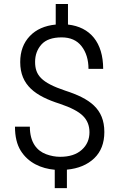

<svg xmlns="http://www.w3.org/2000/svg" viewBox="-20 -843 599 964"><path d="M429.2 -179.2C429.2 -143.6 416.5 -113.8 390.6 -90.8C364.7 -67.4 328.6 -55.7 282.2 -55.7C258.3 -55.7 234.9 -60.1 211.4 -68.8C164.6 -86.4 129.9 -128.4 129.9 -207H55.2C55.2 -157.2 64.9 -117.2 84 -86.4C122.1 -25.4 186.5 3.4 254.9 9.3V101.6H315.9V8.8C373 3.4 418.9 -15.6 453.1 -48.3C486.8 -80.6 503.9 -124.5 503.9 -180.2C503.9 -296.9 430.7 -348.1 306.6 -388.2C188 -428.2 156.2 -465.3 156.2 -532.2C156.2 -566.9 167 -596.2 188.5 -620.1C210 -643.6 243.7 -655.3 289.6 -655.3C333 -655.3 366.7 -640.6 389.6 -610.8C412.6 -581.1 424.3 -543 424.3 -497.1H498C498 -629.4 432.6 -707.5 321.3 -719.7V-822.8H259.8V-719.7C205.1 -714.4 161.6 -695.3 129.9 -662.1C97.7 -628.4 81.5 -585 81.5 -531.2C81.5 -415 157.7 -360.8 280.8 -321.8C335.9 -303.2 374.5 -283.2 396.5 -261.2C418.5 -239.3 429.2 -211.9 429.2 -179.2Z"/></svg>

Font: Vazirmatn Light
Style: Regular
Weight: 300
Designer: Saber Rastikerdar
Foundry: Saber Rastikerdar
Version: Version 33.003